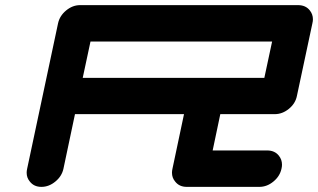

<svg xmlns="http://www.w3.org/2000/svg" viewBox="-20 -729 1241 749"><path d="M1011.2 -425.3 1041.5 -566.9H333L302.7 -425.3ZM1142.6 -709Q1172.4 -709 1188.5 -688.5Q1200.7 -673.3 1200.7 -653.8Q1200.7 -646.5 1198.7 -638.2L1138.2 -354.5Q1132.3 -325.2 1106.9 -304.4Q1081.5 -283.7 1051.8 -283.7H839.4L809.6 -142.1H1022Q1051.8 -142.1 1067.9 -121.6Q1080.1 -106.4 1080.1 -86.4Q1080.1 -79.1 1078.1 -70.8Q1071.8 -41.5 1046.6 -20.8Q1021.5 0 991.7 0H708.5Q679.2 0 663.1 -21Q650.9 -35.6 650.9 -55.2Q650.9 -62.5 652.8 -70.8L697.8 -283.7H272.5L227.5 -70.8Q221.2 -41.5 196 -20.8Q170.9 0 141.6 0Q112.3 0 96.2 -21Q84 -35.6 84 -55.2Q84 -62.5 85.9 -70.8L206.5 -638.2Q212.9 -667.5 238 -688.2Q263.2 -709 292.5 -709Z"/></svg>

Font: Robtronika
Style: Italic
Weight: 400
Italic angle: -12°
Designer: GGBot
Version: 1.00